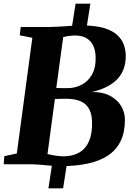

<svg xmlns="http://www.w3.org/2000/svg" viewBox="-27 -889 726 1039"><path d="M302 10Q275.5 10 247 7.5Q218.5 5 190.5 2.5Q162.5 0 138 0H-7L-3.5 -44L64 -58.5L148 -684.5L80 -698L85 -743H245.5Q275.5 -743.5 302.8 -745.5Q330 -747.5 358.8 -749.2Q387.5 -751 420.5 -751Q490 -751 535 -737.5Q580 -724 605.5 -701.2Q631 -678.5 641.8 -650.2Q652.5 -622 653.5 -592.5Q655.5 -511.5 608.8 -461.8Q562 -412 469 -391Q526 -392.5 566.2 -371.8Q606.5 -351 627.8 -316.5Q649 -282 649 -241.5Q649 -173.5 625.8 -125.5Q602.5 -77.5 557.8 -47.8Q513 -18 448.8 -4Q384.5 10 302 10ZM338.5 -412Q378.5 -412 413.8 -429.8Q449 -447.5 470.5 -485Q492 -522.5 490.5 -581Q489.5 -619 476.2 -644.8Q463 -670.5 438.5 -683.8Q414 -697 379.5 -697Q371 -697 359.8 -696Q348.5 -695 337.2 -693.2Q326 -691.5 315 -688.5L277.5 -413Q294 -412.5 308.2 -412.2Q322.5 -412 338.5 -412ZM314.5 -43Q366.5 -43 402 -63.8Q437.5 -84.5 455.2 -126.2Q473 -168 471 -231Q469.5 -294 435.5 -324.2Q401.5 -354.5 331 -354.5Q311.5 -354.5 298.2 -354.2Q285 -354 270 -353L230 -55.5Q243 -52 258 -49.2Q273 -46.5 288 -44.8Q303 -43 314.5 -43ZM235 130 257.5 -18H337.5L314.5 130ZM359 -722.5 382 -869H462L439 -722.5Z"/></svg>

Font: Merriweather 48pt Black
Style: Italic
Weight: 900
Italic angle: -7.8°
Version: Version 2.101